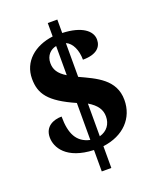

<svg xmlns="http://www.w3.org/2000/svg" viewBox="-153 -850 833 1020"><g transform="rotate(-20 263.5 -340.5)"><path d="M243 -42V79H297V-44C415 -59 486 -135 486 -237C486 -353 387 -394 297 -436V-627C332 -612 352 -566 352 -513C431 -513 459 -547 459 -588C459 -638 406 -680 297 -684V-760H243V-684C139 -671 63 -607 63 -510C63 -425 100 -371 243 -308V-99C170 -115 142 -171 142 -268C96 -268 45 -247 45 -185C45 -128 89 -48 243 -42ZM243 -630V-465C198 -492 183 -520 183 -555C183 -598 211 -624 243 -630ZM297 -100V-285C344 -257 364 -227 364 -188C364 -146 341 -112 297 -100Z"/></g></svg>

Font: Noto Serif Tamil SemiCondensed ExtraBold
Style: Italic
Weight: 800
Width: 4
Italic angle: -12°
Designer: Indian Type Foundry, Tom Grace, and the Monotype Design Team
Foundry: Monotype Imaging Inc.
Version: Version 2.003